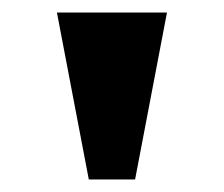

<svg xmlns="http://www.w3.org/2000/svg" viewBox="-20 -793 358 307"><path d="M122 -506 71 -773H247L196 -506Z"/></svg>

Font: Noto Serif Telugu ExtraBold
Style: Regular
Weight: 800
Designer: Jelle Bosma - Monotype Design Team
Foundry: Monotype Imaging Inc.
Version: Version 2.005; ttfautohint (v1.8.4.7-5d5b)